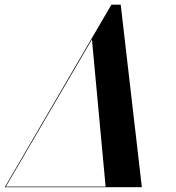

<svg xmlns="http://www.w3.org/2000/svg" viewBox="-58 -784 736 804"><path d="M-38 0 408.5 -764.5H447.5L536 0H384.5L327 -619L-35 0ZM-36 0V-2.5H484V0Z"/></svg>

Font: Bodoni Moda 72pt SemiBold
Style: Italic
Weight: 600
Italic angle: -13°
Designer: Owen Earl
Foundry: indestructible type
Version: Version 2.004